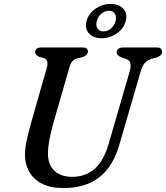

<svg xmlns="http://www.w3.org/2000/svg" viewBox="-20 -941 843 975"><path d="M532 -211.5 638.5 -578Q645.5 -604 642.2 -619.5Q639 -635 618.5 -642.5L600.5 -648Q585.5 -654.5 579 -660.2Q572.5 -666 572.5 -676Q572.5 -686 581 -693Q589.5 -700 605.5 -700H776Q803 -700 803 -679Q803 -667 796.2 -660.5Q789.5 -654 773 -648L748.5 -642Q727 -634.5 714.5 -620Q702 -605.5 693.5 -575L586 -206Q553.5 -94 483.5 -40Q413.5 14 301.5 14Q235 14 191.8 -8.8Q148.5 -31.5 127.5 -70.2Q106.5 -109 106.5 -156.5Q107 -187.5 116 -229.5Q125 -271.5 135.5 -308.5L218 -598Q223 -614.5 219.8 -628Q216.5 -641.5 203.5 -646L181 -651.5Q158 -662 158 -678Q158.5 -687 166.5 -693.5Q174.5 -700 189.5 -700H399.5Q426.5 -700 426.5 -680Q426 -659 397 -650.5L369.5 -644Q342.5 -636.5 332.5 -599.5L249 -308.5Q223.5 -214.5 223.5 -165Q223 -104.5 256.2 -73.8Q289.5 -43 347.5 -43Q412 -43 459 -82.2Q506 -121.5 532 -211.5ZM496 -747Q454 -747 431.8 -771.2Q409.5 -795.5 419.5 -834.5Q430 -873 465.2 -897Q500.5 -921 542 -921Q584 -921 606.2 -896.8Q628.5 -872.5 618.5 -834.5Q608.5 -796 573.2 -771.5Q538 -747 496 -747ZM533 -886.5Q513 -886.5 495.2 -872Q477.5 -857.5 471.5 -834.5Q465.5 -811.5 475.5 -796.5Q485.5 -781.5 505.5 -781.5Q526 -781.5 543.5 -796.5Q561 -811.5 567 -834.5Q572.5 -857 562.8 -871.8Q553 -886.5 533 -886.5Z"/></svg>

Font: Fraunces 9pt Soft
Style: Italic
Weight: 400
Italic angle: -16°
Version: Version 1.000;[0bf87f6ff]